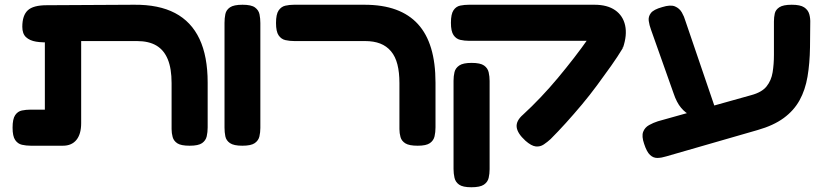

<svg xmlns="http://www.w3.org/2000/svg" viewBox="-20 -605 3466 809"><path d="M110 9Q90 9 72.5 5Q55 1 44 -15Q33 -31 33 -67Q33 -104 44 -120Q55 -136 72.5 -139.5Q90 -143 109 -143H169V-483L264 -434Q228 -430 193.5 -427.5Q159 -425 132 -429.5Q105 -434 89.5 -448.5Q74 -463 74 -492Q74 -540 97 -561.5Q120 -583 177 -583L545 -585Q649 -586 717.5 -550Q786 -514 820.5 -441Q855 -368 855 -257V-68Q855 -48 851 -30.5Q847 -13 831.5 -2Q816 9 779 9Q743 9 727.5 -1Q712 -11 707.5 -27.5Q703 -44 703 -61V-255Q703 -316 687 -355Q671 -394 639 -413Q607 -432 557 -432H322V-86Q322 -40 302 -15.5Q282 9 245 9Z M1001 9Q965 9 949 -2Q933 -13 929.5 -30.5Q926 -48 926 -67V-509Q926 -528 929.5 -545.5Q933 -563 949 -574Q965 -585 1002 -585Q1039 -585 1054.5 -573.5Q1070 -562 1073.5 -544.5Q1077 -527 1077 -508V-66Q1077 -47 1073 -30Q1069 -13 1053.5 -2Q1038 9 1001 9Z M1740 9Q1704 9 1688 -1Q1672 -11 1667.5 -27.5Q1663 -44 1663 -61V-255Q1663 -300 1654.5 -333.5Q1646 -367 1627.5 -389Q1609 -411 1582 -421.5Q1555 -432 1518 -432H1220Q1200 -432 1182.5 -436Q1165 -440 1154 -456Q1143 -472 1143 -508Q1143 -545 1154 -561Q1165 -577 1182 -581Q1199 -585 1219 -585H1515Q1592 -585 1648 -564.5Q1704 -544 1741 -503.5Q1778 -463 1796.5 -401.5Q1815 -340 1815 -257V-68Q1815 -48 1811 -30.5Q1807 -13 1791.5 -2Q1776 9 1740 9Z M2194 -12Q2160 -43 2157 -69.5Q2154 -96 2184 -122Q2221 -156 2258.5 -195.5Q2296 -235 2331 -277Q2366 -319 2398.5 -361Q2431 -403 2459 -443Q2487 -483 2510 -518L2604 -402Q2583 -367 2555 -327.5Q2527 -288 2496 -246Q2465 -204 2431.5 -164Q2398 -124 2364.5 -87Q2331 -50 2300 -19Q2287 -7 2271.5 3.5Q2256 14 2237.5 12Q2219 10 2194 -12ZM1966 184Q1930 184 1914.5 173Q1899 162 1895 144Q1891 126 1891 107V-265Q1891 -284 1895 -301Q1899 -318 1915 -329Q1931 -340 1967 -340Q2004 -340 2019.5 -329Q2035 -318 2039 -300.5Q2043 -283 2043 -264V108Q2043 127 2039 144.5Q2035 162 2019 173Q2003 184 1966 184ZM2605 -404 2476 -433H2420H1957Q1937 -433 1919.5 -437Q1902 -441 1891 -457Q1880 -473 1880 -509Q1880 -546 1891 -562Q1902 -578 1919.5 -581.5Q1937 -585 1956 -585H2485Q2539 -585 2572 -562Q2605 -539 2614 -498Q2623 -457 2605 -404Z M2787 54Q2768 60 2750.5 60.5Q2733 61 2719 48Q2705 35 2694 1Q2683 -31 2690 -49.5Q2697 -68 2715 -78Q2733 -88 2752 -94L3145 -204Q3190 -216 3210 -241Q3230 -266 3235.5 -300.5Q3241 -335 3241 -374V-514Q3241 -532 3244.5 -548Q3248 -564 3264 -574.5Q3280 -585 3316 -585Q3352 -585 3368.5 -574Q3385 -563 3390 -545Q3395 -527 3394 -507L3393 -406Q3392 -338 3382.5 -282Q3373 -226 3349 -182.5Q3325 -139 3282 -107.5Q3239 -76 3172 -57ZM2891 -119Q2869 -128 2850 -150.5Q2831 -173 2818 -212L2723 -480Q2716 -499 2713.5 -517Q2711 -535 2722.5 -550Q2734 -565 2770 -575Q2805 -586 2824 -578Q2843 -570 2853 -552.5Q2863 -535 2868 -517L2998 -136Z"/></svg>

Font: Fredoka Expanded SemiBold
Style: Regular
Weight: 600
Width: 7
Designer: Ben Nathan
Foundry: Milena B. Brandão, Ben Nathan
Version: Version 2.001